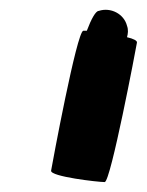

<svg xmlns="http://www.w3.org/2000/svg" viewBox="-20 -616 296 387"><path d="M83 -272C81 -260 178 -249 191 -249C203 -249 254 -518 256 -530C257 -534 249 -538 236 -541C238 -548 239 -556 236 -564C230 -588 203 -602 179 -594C173 -594 164 -578 155 -554H148C135 -554 85 -284 83 -272Z"/></svg>

Font: Ampere
Style: SCExtIta
Weight: 400
Version: Version 1